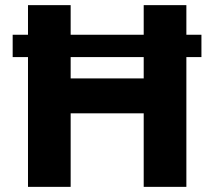

<svg xmlns="http://www.w3.org/2000/svg" viewBox="-20 -727 833 747"><path d="M763.7 -504.9H705.1V0H539.1V-286.1H254.9V0H88.9V-504.9H29.3V-591.8H88.9V-707H254.9V-591.8H539.1V-707H705.1V-591.8H763.7ZM539.1 -421.9V-504.9H254.9V-421.9Z"/></svg>

Font: Pretendard JP ExtraBold
Style: Regular
Weight: 800
Designer: Base glyphs from Inter by Rasmus Andersson; Hangeul glyphs from Noto Sans CJK(Source Han Sans) by Jang Soo-young and Kan
Foundry: Kil Hyung-jin
Version: Version 1.309